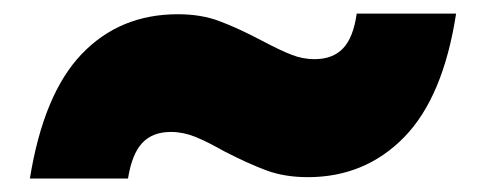

<svg xmlns="http://www.w3.org/2000/svg" viewBox="-20 -456 714 282"><path d="M23.9 -193.8Q43.9 -317.9 99.9 -376.5Q155.8 -435.1 241.2 -435.1Q275.4 -435.1 302.2 -425Q329.1 -415 365.2 -396Q392.1 -381.8 408.4 -375.5Q424.8 -369.1 441.9 -369.1Q468.8 -369.1 483.9 -385Q499 -400.9 503.9 -436H649.9Q630.9 -313 573.5 -254.4Q516.1 -195.8 432.1 -195.8Q397.9 -195.8 371.1 -205.8Q344.2 -215.8 309.1 -233.9Q284.2 -248 266.6 -255.1Q249 -262.2 231 -262.2Q204.1 -262.2 189 -246.1Q173.8 -230 168 -193.8Z"/></svg>

Font: Poppins ExtraBold
Style: Regular
Weight: 800
Designer: Ninad Kale (Devanagari), Jonny Pinhorn (Latin)
Foundry: Indian Type Foundry
Version: 4.004